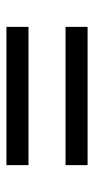

<svg xmlns="http://www.w3.org/2000/svg" viewBox="133 -551 294 600"><g transform="rotate(90 280.0 -251.0)"><path d="M64 -308.8V-377.7H496V-308.8ZM64 -124.1V-193H496V-124.1Z"/></g></svg>

Font: Titillium Web
Style: Bold
Weight: 700
Designer: Mohamed Gaber, Accademia di Belle Arti di Urbino
Foundry: Kief Type Foundry, Accademia di Belle Arti di Urbino
Version: Version 3.000